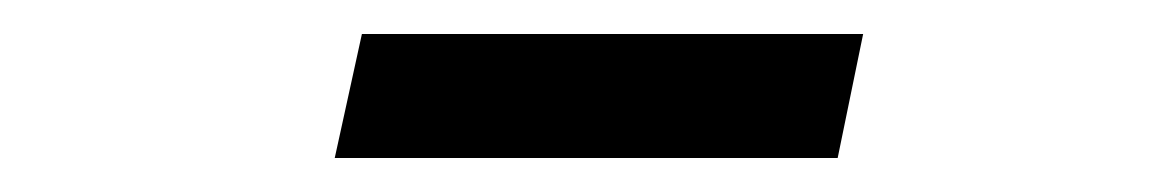

<svg xmlns="http://www.w3.org/2000/svg" viewBox="-20 -366 690 113"><path d="M177 -273 193 -346H488L473 -273Z"/></svg>

Font: Azeret Mono Thin Light
Style: Italic
Weight: 300
Italic angle: -12°
Version: Version 1.002